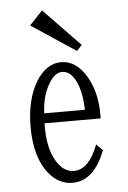

<svg xmlns="http://www.w3.org/2000/svg" viewBox="-57 -857 614 919"><g transform="rotate(-5 250.0 -397.5)"><path d="M180.2 -814.9 355 -633.8 330.1 -606.9 117.2 -748ZM145 -275.4V-256.3Q145 -157.2 179.7 -96.7Q213.9 -36.1 266.1 -36.1Q337.9 -36.1 382.3 -153.3L412.1 -123Q357.9 20 254.4 20Q189 20 141.6 -37.6Q77.1 -116.7 77.1 -263.2Q77.1 -393.1 127.4 -478Q176.8 -560.1 249.5 -560.1Q322.3 -560.1 371.1 -476.6Q415 -400.4 415 -295.4V-275.4ZM343.3 -323.2Q340.8 -409.7 315.9 -460.4Q290.5 -513.2 250 -513.2Q214.4 -513.2 184.6 -461.9Q151.4 -406.2 147.9 -323.2Z"/></g></svg>

Font: BIZ UDMincho
Style: Regular
Weight: 400
Monospace: yes
Designer: TypeBank Co., Ltd.
Foundry: Morisawa Inc.
Version: Version 1.06